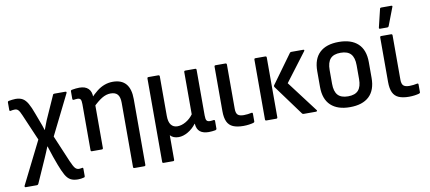

<svg xmlns="http://www.w3.org/2000/svg" viewBox="-77 -998 3325 1485"><g transform="rotate(-10 1585.0 -255.0)"><path d="M431 196Q396 196 373 183.5Q350 171 332.5 140Q315 109 295 56L271 -10Q264 -31 257 -52.5Q250 -74 243 -96H241Q232 -74 223.5 -53Q215 -32 205 -10L122 177Q118 185 110 185H22Q17 185 15 181Q13 177 15 173L182 -161L93 -368Q80 -399 69.5 -410Q59 -421 43 -421Q34 -421 26.5 -420Q19 -419 10 -417Q0 -414 0 -426V-484Q0 -493 9 -495Q21 -497 34.5 -499Q48 -501 62 -501Q96 -501 118 -488Q140 -475 157.5 -444.5Q175 -414 194 -361L219 -294Q226 -277 231.5 -260.5Q237 -244 243 -225H244Q251 -244 258 -262Q265 -280 271 -296L354 -482Q356 -489 366 -489H451Q464 -489 459 -477L303 -163L391 45Q410 89 422.5 103Q435 117 453 117Q458 117 464 116Q470 115 477 114Q486 111 486 123V179Q486 189 477 190Q466 193 454.5 194.5Q443 196 431 196Z M876 185Q866 185 866 175V-329Q866 -374 848.5 -394.5Q831 -415 794 -415Q759 -415 724.5 -394Q690 -373 646 -329L642 -401Q672 -433 700.5 -455.5Q729 -478 760.5 -489.5Q792 -501 826 -501Q894 -501 928.5 -461Q963 -421 963 -341V175Q963 185 952 185ZM574 0Q565 0 565 -10V-372Q565 -400 558 -409.5Q551 -419 533 -419Q527 -419 519.5 -418Q512 -417 505 -416Q495 -416 495 -425V-484Q495 -493 505 -495Q520 -498 536 -499.5Q552 -501 564 -501Q609 -501 633 -478Q657 -455 657 -411V-391L662 -359V-10Q662 0 652 0Z M1104 185Q1095 185 1095 175V-479Q1095 -489 1104 -489H1181Q1192 -489 1192 -479V-169Q1192 -121 1210 -98Q1228 -75 1260 -75Q1292 -75 1326 -94.5Q1360 -114 1384 -147V-479Q1384 -489 1394 -489H1471Q1481 -489 1481 -479V-121Q1481 -91 1488.5 -81Q1496 -71 1515 -71Q1522 -71 1529.5 -72Q1537 -73 1544 -74Q1553 -74 1553 -65V-5Q1553 3 1543 6Q1532 8 1517.5 9.5Q1503 11 1491 11Q1447 11 1422.5 -8.5Q1398 -28 1395 -70L1394 -72Q1365 -34 1327.5 -12.5Q1290 9 1255 9Q1212 9 1189 -17V175Q1189 185 1179 185Z M1763 11Q1714 11 1682.5 -2.5Q1651 -16 1636.5 -47Q1622 -78 1622 -130V-479Q1622 -489 1631 -489H1708Q1719 -489 1719 -479V-131Q1719 -97 1733 -84Q1747 -71 1780 -71Q1797 -71 1811.5 -73Q1826 -75 1841 -78Q1851 -80 1851 -69V-9Q1851 -2 1842 1Q1828 5 1807 8Q1786 11 1763 11Z M2237 0Q2229 0 2225 -6L2052 -242Q2046 -250 2051 -258L2215 -484Q2219 -489 2227 -489H2319Q2333 -489 2325 -477L2157 -255L2341 -12Q2345 -8 2342.5 -4Q2340 0 2334 0ZM1944 0Q1935 0 1935 -10V-479Q1935 -489 1944 -489H2022Q2032 -489 2032 -479V-10Q2032 0 2022 0Z M2600 11Q2503 11 2450.5 -38Q2398 -87 2398 -183V-307Q2398 -403 2450 -452Q2502 -501 2600 -501Q2698 -501 2750.5 -452Q2803 -403 2803 -307V-183Q2803 -87 2751 -38Q2699 11 2600 11ZM2600 -74Q2655 -74 2680.5 -102.5Q2706 -131 2706 -191V-299Q2706 -359 2680.5 -387.5Q2655 -416 2600 -416Q2545 -416 2519.5 -387.5Q2494 -359 2494 -299V-191Q2494 -131 2519.5 -102.5Q2545 -74 2600 -74Z M3064 11Q3015 11 2983.5 -2.5Q2952 -16 2937.5 -47Q2923 -78 2923 -130V-479Q2923 -489 2932 -489H3009Q3020 -489 3020 -479V-131Q3020 -97 3034 -84Q3048 -71 3081 -71Q3098 -71 3112.5 -73Q3127 -75 3142 -78Q3152 -80 3152 -69V-9Q3152 -2 3143 1Q3129 5 3108 8Q3087 11 3064 11ZM2934 -546Q2924 -546 2926 -556L2960 -697Q2961 -706 2972 -706H3049Q3062 -706 3056 -694L3002 -553Q2998 -546 2991 -546Z"/></g></svg>

Font: Sofia Sans Semi Condensed SemiBold
Style: Regular
Weight: 600
Designer: Botio Nikoltchev, Ani Petrova
Foundry: lettersoup
Version: Version 4.100